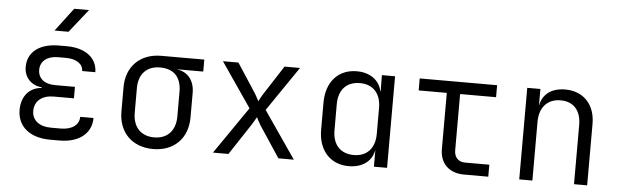

<svg xmlns="http://www.w3.org/2000/svg" viewBox="-49 -962 3699 1149"><g transform="rotate(5 1800.0 -387.5)"><path d="M249 -645H333L444 -785H355ZM336 8C453 8 527 -51 527 -144H447C447 -95 404 -64 336 -64H279C208 -64 164 -99 164 -155C164 -214 208 -251 278 -251H400V-320H280C216 -320 178 -352 178 -403C178 -455 219 -488 284 -488H331C394 -488 434 -461 435 -418H514C513 -504 442 -558 331 -558H284C169 -558 96 -505 96 -413C96 -351 139 -305 202 -300V-296C127 -290 82 -234 82 -154C82 -55 157 8 279 8Z M898 10C1023 10 1105 -72 1105 -197V-345C1105 -418 1066 -468 1002 -477V-478H1157V-550H898C773 -550 690 -468 690 -345V-197C690 -72 772 10 898 10ZM898 -60C818 -60 770 -112 770 -197V-345C770 -430 818 -480 898 -480C983 -480 1026 -430 1026 -345V-197C1026 -112 978 -60 898 -60Z M1257 0H1350L1474 -188C1483 -202 1495 -223 1501 -234C1507 -223 1517 -202 1526 -188L1650 0H1743L1549 -282L1732 -550H1639L1524 -372C1515 -358 1506 -340 1501 -330C1496 -340 1486 -358 1478 -372L1362 -550H1269L1452 -283Z M2073 10C2153 10 2210 -30 2223 -97H2224V0H2303V-550H2224L2225 -453H2223C2209 -519 2152 -560 2073 -560C1962 -560 1890 -481 1890 -356V-193C1890 -68 1963 10 2073 10ZM2098 -59C2018 -59 1970 -109 1970 -197V-353C1970 -441 2018 -491 2098 -491C2176 -491 2224 -440 2224 -353V-197C2224 -110 2176 -59 2098 -59Z M2765 0H2911V-72H2765C2725 -72 2700 -98 2700 -140V-478H2916V-550H2451V-478H2620V-140C2620 -54 2676 0 2765 0Z M3097 0H3176V-353C3176 -441 3225 -493 3303 -493C3379 -493 3426 -444 3426 -356V0H3505V-369C3505 -486 3434 -560 3325 -560C3242 -560 3188 -519 3176 -448V-550H3097Z"/></g></svg>

Font: JetBrains Mono Light
Style: Regular
Weight: 336
Monospace: yes
Designer: Philipp Nurullin, Konstantin Bulenkov
Foundry: JetBrains
Version: Version 2.305